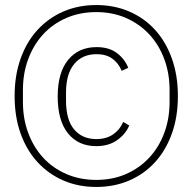

<svg xmlns="http://www.w3.org/2000/svg" viewBox="-20 -730 764 762"><path d="M362 12Q291 12 232 -13.5Q173 -39 129.5 -86Q86 -133 62 -199.5Q38 -266 38 -349Q38 -431 62 -498Q86 -565 129.5 -612Q173 -659 232 -684.5Q291 -710 362 -710Q433 -710 492.5 -684.5Q552 -659 595 -612Q638 -565 662 -498Q686 -431 686 -349Q686 -266 662 -199.5Q638 -133 595 -86Q552 -39 492.5 -13.5Q433 12 362 12ZM362 -16Q427 -16 480.5 -39.5Q534 -63 572.5 -104.5Q611 -146 632 -202.5Q653 -259 653 -325V-373Q653 -439 632 -495.5Q611 -552 572.5 -593.5Q534 -635 480.5 -658.5Q427 -682 362 -682Q297 -682 243 -658.5Q189 -635 151 -593.5Q113 -552 92 -495.5Q71 -439 71 -373V-325Q71 -259 92 -202.5Q113 -146 151 -104.5Q189 -63 243 -39.5Q297 -16 362 -16ZM362 -150Q291 -150 250 -200.5Q209 -251 209 -347Q209 -442 250.5 -492.5Q292 -543 363 -543Q413 -543 444 -519.5Q475 -496 489 -461L463 -449Q450 -480 425.5 -497.5Q401 -515 363 -515Q307 -515 274.5 -476Q242 -437 242 -362V-331Q242 -254 274.5 -216Q307 -178 362 -178Q401 -178 428 -196Q455 -214 469 -246L493 -232Q478 -197 444.5 -173.5Q411 -150 362 -150Z"/></svg>

Font: IBM Plex Sans Hebrew ExtLt
Style: Regular
Weight: 200
Designer: Mike Abbink, Paul van der Laan, Pieter van Rosmalen, Yanek Iontef
Foundry: Bold Monday
Version: Version 1.3